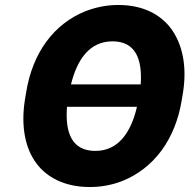

<svg xmlns="http://www.w3.org/2000/svg" viewBox="-20 -741 761 771"><path d="M80 -340C63 -232 82 -143 127 -84C168 -29 240 10 340 10C387 10 429 2 471 -14C597 -65 684 -179 710 -340L715 -370C732 -479 711 -566 667 -626C626 -681 557 -721 455 -721C408 -721 365 -712 323 -696C197 -645 111 -531 85 -370ZM249 -312H530C506 -209 455 -135 363 -135C269 -135 241 -207 249 -312ZM265 -402C290 -503 340 -575 432 -575C524 -575 552 -504 545 -402Z"/></svg>

Font: Asimov Pro
Style: UltObl
Weight: 900
Designer: Google
Version: Version 2.000980; 2014